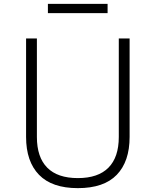

<svg xmlns="http://www.w3.org/2000/svg" viewBox="-20 -957 806 994"><path d="M115 0ZM115 -248V-758H171V-248Q171 -143 224.5 -89Q278 -35 383 -35Q488 -35 541.5 -89Q595 -143 595 -248V-758H651V-248Q651 -121 584.5 -52Q518 17 383 17Q249 17 182 -52Q115 -121 115 -248ZM228 -937H537V-889H228Z"/></svg>

Font: Biryani UltraLight
Style: Regular
Weight: 250
Designer: Dan Reynolds and Mathieu Réguer
Foundry: Dan Reynolds and Mathieu Réguer
Version: Version 1.003; ttfautohint (v1.1) -l 5 -r 5 -G 72 -x 0 -D la